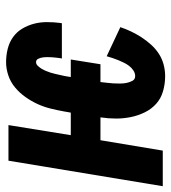

<svg xmlns="http://www.w3.org/2000/svg" viewBox="8 -584 576 647"><g transform="rotate(-90 296.5 -260.0)"><path d="M364 8Q338 8 313.5 1Q289 -6 271 -22Q253 -38 242 -60.5Q231 -83 226 -107.5Q221 -132 221 -157.5Q221 -183 225 -210H148L113 0H-7L79 -520H199L165 -310H241L245 -333Q249 -355 254.5 -377.5Q260 -400 269.5 -421Q279 -442 293 -462Q307 -482 325.5 -497.5Q344 -513 366.5 -520.5Q389 -528 411 -528Q434 -528 456 -522.5Q478 -517 495.5 -504.5Q513 -492 524 -473.5Q535 -455 540.5 -434Q546 -413 546 -390Q546 -367 543 -344Q543 -343 542.5 -342Q542 -341 542 -340H423Q423 -340 423 -340.5Q423 -341 424 -342Q425 -350 426 -357.5Q427 -365 427.5 -373Q428 -381 428 -389Q428 -397 427 -404.5Q426 -412 422.5 -419.5Q419 -427 411 -427Q404 -427 398 -420.5Q392 -414 388 -407Q384 -400 381 -392.5Q378 -385 375.5 -377.5Q373 -370 371.5 -362.5Q370 -355 368 -347Q366 -339 364.5 -331.5Q363 -324 362 -317L361 -310H420L404 -210H344Q343 -199 341.5 -188Q340 -177 339.5 -166Q339 -155 339 -144Q339 -133 341 -122.5Q343 -112 348 -102.5Q353 -93 364 -93Q374 -93 383 -99Q392 -105 398.5 -113.5Q405 -122 409.5 -131.5Q414 -141 418 -150.5Q422 -160 425 -169.5Q428 -179 431 -189L529 -143Q523 -125 514.5 -107Q506 -89 495 -72Q484 -55 470 -39.5Q456 -24 439 -13Q422 -2 402.5 3Q383 8 364 8Z"/></g></svg>

Font: Iosevka SS04 Extended
Style: Bold Italic
Weight: 700
Width: 7
Italic angle: -9°
Monospace: yes
Designer: Belleve Invis
Foundry: Belleve Invis
Version: Version 19.0.0; ttfautohint (v1.8.4)